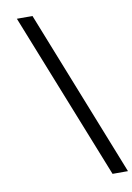

<svg xmlns="http://www.w3.org/2000/svg" viewBox="-98 -758 710 1030"><g transform="rotate(-10 257.0 -243.0)"><path d="M513.5 211.5H429.5L68.5 -697H153.5Z"/></g></svg>

Font: HK Grotesk SemiBold
Style: Regular
Weight: 600
Designer: Alfredo Marco Pradil
Foundry: Hanken Design Co.
Version: Version 3.001;FEAKit 1.0